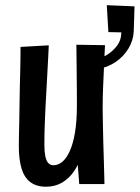

<svg xmlns="http://www.w3.org/2000/svg" viewBox="-20 -696 529 726"><path d="M153.8 10Q117.4 10 94.4 -7.6Q71.4 -25.2 61.3 -59.5Q51.2 -93.8 51.2 -142.8Q51.2 -157.4 51.7 -182.4Q52.2 -207.4 52.9 -240.5Q53.6 -273.6 54 -311Q54.4 -343.2 55.1 -372.1Q55.8 -401 56.5 -426.6Q57.2 -452.2 57.4 -475.3Q57.6 -498.4 57.6 -518.6L164.4 -524.6Q163.4 -499.6 162 -474.3Q160.6 -449 159.2 -421.8Q157.8 -394.6 156 -363.5Q154.2 -332.4 152.2 -293.8Q151.2 -270.6 150.2 -249.3Q149.2 -228 148.7 -209.6Q148.2 -191.2 148 -175.5Q147.8 -159.8 147.8 -148.2Q147.8 -123.2 151.2 -105.9Q154.6 -88.6 162.2 -79.9Q169.8 -71.2 182.4 -71.2Q199.4 -71.2 215.1 -83.8Q230.8 -96.4 243.4 -123.7Q256 -151 263.4 -194.1Q270.8 -237.2 270.8 -297.8L315.8 -301.8Q315.2 -250.6 309.4 -203.7Q303.6 -156.8 291.9 -117.8Q280.2 -78.8 261.1 -50.2Q242 -21.6 215.3 -5.8Q188.6 10 153.8 10ZM279.6 0 271.2 -109.2Q271.4 -158.6 271.1 -205.3Q270.8 -252 270.8 -297.8Q270.8 -325 270.6 -356.2Q270.4 -387.4 270 -418.3Q269.6 -449.2 269.4 -477.3Q269.2 -505.4 268.8 -526.8L377 -525.2Q375.4 -495.6 374.3 -468.6Q373.2 -441.6 372.1 -416.7Q371 -391.8 369.9 -368.5Q368.8 -345.2 368.5 -323.9Q368.2 -302.6 368.2 -282.8Q368.6 -256.6 369.1 -223.9Q369.6 -191.2 370.6 -156.7Q371.6 -122.2 372.6 -91Q373.6 -59.8 374.1 -36Q374.6 -12.2 375 0ZM350.2 -434.6 340.2 -469.8Q356.8 -473.2 379.9 -485.9Q403 -498.6 420.8 -520.8Q438.6 -543 438.6 -573.6L389.8 -574.6L383.8 -676.4L488.6 -672Q488 -654.2 487.3 -626.2Q486.6 -598.2 485.6 -575.6Q483.6 -542.2 465.5 -512.2Q447.4 -482.2 417.5 -461.9Q387.6 -441.6 350.2 -434.6Z"/></svg>

Font: Truculenta
Style: Regular
Weight: 400
Designer: Ivan Castro, Eva Sanz & Omnibus-Type Team
Foundry: Omnibus-Type
Version: Version 1.002